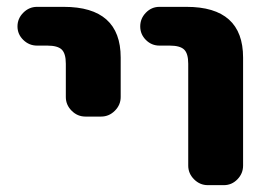

<svg xmlns="http://www.w3.org/2000/svg" viewBox="-20 -540 790 560"><path d="M445 -407Q422 -407 405.5 -423.5Q389 -440 389 -463Q389 -486 405.5 -503Q422 -520 445 -520H524Q689 -520 689 -372V-57Q689 -34 672.5 -17Q656 0 633 0H586Q563 0 546 -17Q529 -34 529 -57V-354Q529 -384 517 -395.5Q505 -407 475 -407ZM88 -407Q65 -407 48 -423.5Q31 -440 31 -463Q31 -486 48 -503Q65 -520 88 -520H166Q332 -520 332 -372V-257Q332 -234 315 -217Q298 -200 275 -200H229Q206 -200 189 -217Q172 -234 172 -257V-354Q172 -384 160 -395.5Q148 -407 118 -407Z"/></svg>

Font: Rounded Mplus 1c ExtraBold
Style: Regular
Weight: 800
Version: Version 1.059.20150529